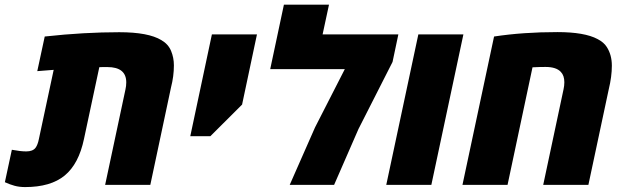

<svg xmlns="http://www.w3.org/2000/svg" viewBox="-61 -777 2624 807"><path d="M44.4 9.3Q20.5 9.3 0.5 3.9Q-19.5 -1.5 -40.5 -11.2L-11.2 -147.5Q25.4 -140.6 49.3 -140.6Q76.7 -140.6 88.4 -155.8Q97.7 -168.5 102.5 -192.9L164.6 -483.4Q147.5 -481.9 130.1 -480.7Q112.8 -479.5 95.7 -478L127 -623.5Q210.9 -632.8 289.3 -637.2Q367.7 -641.6 440.4 -641.6Q562.5 -641.6 617.2 -608.4Q646 -591.8 658 -563.2Q669.9 -534.7 669.9 -502.4Q669.9 -456.5 657.7 -409.2L570.8 0H380.9L466.3 -400.9Q469.7 -416 469.7 -430.7Q469.7 -463.4 449.2 -479.5Q429.2 -495.1 390.6 -495.1Q378.4 -495.1 369.9 -495.1Q361.3 -495.1 356.4 -494.6L292 -192.9Q270 -87.9 210.9 -39.3Q151.9 9.3 44.4 9.3Z M738.8 -204.6 829.6 -632.3H1019L956.5 -337.4L823.2 -204.6Z M1156.7 0 1263.2 -241.7 1388.2 -486.3H1074.7L1132.3 -757.3H1321.8L1294.9 -632.3H1613.3L1588.9 -516.6L1445.8 -234.9L1343.3 0Z M1562.5 0 1697.3 -632.3H1886.7L1752 0Z M1882.8 0 2015.6 -623.5Q2137.2 -642.1 2281.7 -642.1Q2396 -642.1 2450.7 -612.8Q2477.1 -599.1 2489.3 -579.6Q2510.7 -546.4 2510.7 -501Q2510.7 -455.1 2497.6 -401.4L2412.1 0H2222.2L2307.6 -401.4Q2311 -416.5 2311 -431.2Q2311 -459.5 2296.4 -474.6Q2277.3 -495.6 2231.9 -495.6Q2206.5 -495.6 2177.2 -494.1L2072.3 0Z"/></svg>

Font: Open Sans ExtraBold
Style: Italic
Weight: 800
Italic angle: -12°
Designer: Monotype Design Team
Foundry: Monotype Imaging Inc.
Version: Version 3.000; ttfautohint (v1.8.4)